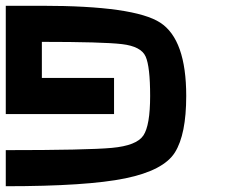

<svg xmlns="http://www.w3.org/2000/svg" viewBox="-20 -645 790 665"><path d="M0 0V-125Q281.2 -125 367.2 -132.8Q453.1 -140.6 476.6 -175.8Q500 -210.9 500 -312.5Q500 -414.1 484.4 -449.2Q468.8 -484.4 402.3 -492.2Q335.9 -500 125 -500V-375H375V-250H0V-625H125Q445.3 -625 535.2 -566.4Q625 -507.8 625 -312.5Q625 -179.7 585.9 -117.2Q546.9 -54.7 414.1 -27.3Q281.2 0 0 0Z"/></svg>

Font: CraftyPE
Style: Regular
Weight: 400
Designer: Erek Butcher
Foundry: Haunted Coop
Version: Version 0.018;April 4, 2024;FontCreator 15.0.0.2962 64-bit